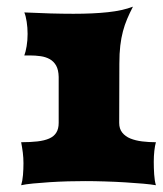

<svg xmlns="http://www.w3.org/2000/svg" viewBox="-20 -547 480 567"><path d="M42.5 0Q46.4 -12.7 47.9 -30.3Q49.3 -47.9 49.3 -64.9Q49.3 -80.6 47.4 -96.2Q45.4 -111.8 42.5 -127Q69.8 -127 90.6 -129.4Q111.3 -131.8 125.2 -137.9Q139.2 -144 146.2 -155.3Q153.3 -166.5 153.3 -184.1V-319.8Q152.8 -340.8 145.8 -353.3Q138.7 -365.7 127 -372.3Q115.2 -378.9 99.9 -381.1Q84.5 -383.3 67.4 -383.3H51.8Q55.7 -393.1 58.6 -410.4Q61.5 -427.7 61.5 -446.8Q61.5 -465.3 58.8 -482.7Q56.2 -500 51.8 -510.3Q93.3 -508.3 129.2 -507.3Q165 -506.3 196.8 -506.3Q255.9 -506.3 298.8 -511Q341.8 -515.6 372.6 -527.3Q362.8 -508.3 355.5 -491Q348.1 -473.6 343 -454.3Q337.9 -435.1 335.2 -412.1Q332.5 -389.2 332.5 -359.4L332 -184.1Q332 -166.5 341.1 -155.3Q350.1 -144 365.2 -137.9Q380.4 -131.8 399.9 -129.4Q419.4 -127 440.4 -127Q437.5 -116.7 435.8 -101.6Q434.1 -86.4 434.1 -69.3Q434.1 -50.8 435.3 -32Q436.5 -13.2 440.4 0Q427.2 -2.4 402.8 -4.6Q378.4 -6.8 349.4 -8.5Q320.3 -10.3 289.3 -11.2Q258.3 -12.2 231.9 -12.2Q208.5 -12.2 180.9 -11.5Q153.3 -10.7 126.7 -9Q100.1 -7.3 77.6 -5.1Q55.2 -2.9 42.5 0Z"/></svg>

Font: Arbutus
Style: Regular
Weight: 400
Designer: Karolina Lach
Foundry: Sorkin Type Co.
Version: Version 1.002